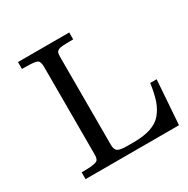

<svg xmlns="http://www.w3.org/2000/svg" viewBox="-138 -712 819 835"><g transform="rotate(-30 271.5 -294.0)"><path d="M543.5 -221.7 527.8 0H58.6V-34.2H73.2Q132.8 -34.2 141.1 -47.4Q146.5 -55.2 146.5 -73.2V-514.2Q146.5 -540.5 134.5 -546.9Q122.6 -553.2 73.2 -553.2H58.6V-587.9H315.9V-553.2H301.8Q252.9 -553.2 242.7 -547.9Q232.4 -542.5 230.5 -535.4Q228.5 -528.3 228.5 -514.2V-74.2Q228.5 -49.3 241.2 -41.7Q253.9 -34.2 287.1 -34.2H321.3Q420.9 -34.2 460.4 -80.6Q481.4 -105.5 492.7 -137.9Q503.9 -170.4 511.2 -221.7Z"/></g></svg>

Font: RIT Rachana
Style: Regular
Weight: 400
Designer: Hussain KH
Version: 1.4.7